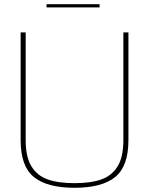

<svg xmlns="http://www.w3.org/2000/svg" viewBox="-20 -886 708 912"><path d="M78 -220V-732H102V-220Q102 -141 129 -96.5Q156 -52 206 -34Q256 -16 334 -16Q412 -16 462 -34Q512 -52 539 -96.5Q566 -141 566 -220V-732H590V-220Q590 -96 527 -45Q464 6 334 6Q204 6 141 -45Q78 -96 78 -220ZM201 -866H453V-851H201Z"/></svg>

Font: Exo Thin
Style: Regular
Weight: 250
Designer: Natanael Gama
Foundry: Natanael Gama
Version: Version 1.500; ttfautohint (v1.6)